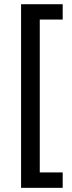

<svg xmlns="http://www.w3.org/2000/svg" viewBox="-20 -734 343 912"><path d="M277.8 158.2H80.1V-713.9H277.8V-641.1H168.9V85H277.8Z"/></svg>

Font: Genotype
Style: Regular
Weight: 400
Foundry: Ascender Corporation
Version: Version 1.00